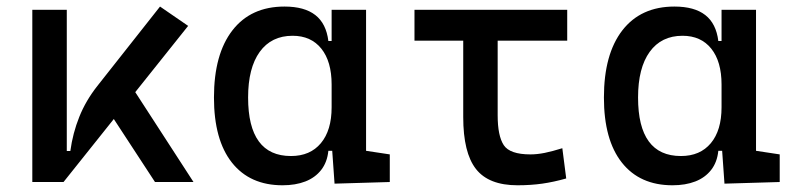

<svg xmlns="http://www.w3.org/2000/svg" viewBox="-20 -547 2384 577"><path d="M170.9 0 152.3 -93.3H191.4Q198.7 -147 218.3 -195.8Q237.8 -244.6 272.5 -288.6L460.9 -527.3L545.4 -469.2ZM77.1 0V-517.6H180.7V-52.2L170.9 0ZM445.8 0 296.4 -228.5 369.1 -296.9 561.5 0Z M829.1 9.8Q731 9.8 677 -58.3Q623 -126.5 623 -253.9Q623 -384.3 678.5 -455.8Q733.9 -527.3 835 -527.3Q895 -527.3 927.7 -501.7Q960.4 -476.1 966.8 -423.8H1006.8L976.6 -293Q976.6 -362.3 945.6 -400.9Q914.6 -439.5 859.4 -439.5Q795.4 -439.5 760.5 -391.1Q725.6 -342.8 725.6 -253.9Q725.6 -78.1 854.5 -78.1Q912.1 -78.1 944.3 -116.7Q976.6 -155.3 976.6 -224.6V-252L1011.7 -93.8H966.8Q963.4 -59.6 945.3 -36.4Q927.2 -13.2 897.7 -1.7Q868.2 9.8 829.1 9.8ZM985.4 4.9 976.6 -119.1V-239.3L1080.1 -210V-93.8L1151.4 -83V0ZM976.6 -146.5V-517.6H1080.1V-175.8Z M1535.2 9.8Q1448.7 9.8 1410.4 -39.1Q1372.1 -87.9 1372.1 -195.3V-517.6H1475.6V-200.2Q1475.6 -138.7 1493.9 -110.8Q1512.2 -83 1574.2 -83Q1594.2 -83 1617.2 -87.6Q1640.1 -92.3 1669.9 -101.6L1681.6 -10.7Q1644 0 1609.4 4.9Q1574.7 9.8 1535.2 9.8ZM1225.6 -424.8V-517.6H1684.6V-424.8Z M2001 9.8Q1902.8 9.8 1848.9 -58.3Q1794.9 -126.5 1794.9 -253.9Q1794.9 -384.3 1850.3 -455.8Q1905.8 -527.3 2006.8 -527.3Q2066.9 -527.3 2099.6 -501.7Q2132.3 -476.1 2138.7 -423.8H2178.7L2148.4 -293Q2148.4 -362.3 2117.4 -400.9Q2086.4 -439.5 2031.2 -439.5Q1967.3 -439.5 1932.4 -391.1Q1897.5 -342.8 1897.5 -253.9Q1897.5 -78.1 2026.4 -78.1Q2084 -78.1 2116.2 -116.7Q2148.4 -155.3 2148.4 -224.6V-252L2183.6 -93.8H2138.7Q2135.3 -59.6 2117.2 -36.4Q2099.1 -13.2 2069.6 -1.7Q2040 9.8 2001 9.8ZM2157.2 4.9 2148.4 -119.1V-239.3L2252 -210V-93.8L2323.2 -83V0ZM2148.4 -146.5V-517.6H2252V-175.8Z"/></svg>

Font: Cascadia Code
Style: Regular
Weight: 400
Designer: Aaron Bell
Foundry: Saja Typeworks
Version: Version 2404.023